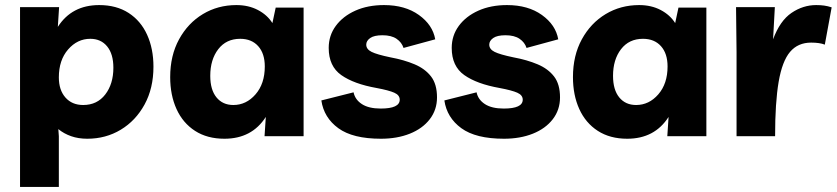

<svg xmlns="http://www.w3.org/2000/svg" viewBox="-20 -537 3299 757"><path d="M59 200V-509H213L208 -431Q263 -517 371 -517Q439 -517 487 -486Q535 -455 560 -400Q585 -345 585 -274Q585 -189 550 -125Q515 -61 456 -25.5Q397 10 324 10Q289 10 260.5 0Q232 -10 210 -28L212 0V200ZM308 -123Q363 -123 395 -164.5Q427 -206 427 -270Q427 -324 402.5 -354Q378 -384 336 -384Q285 -384 248.5 -342Q212 -300 212 -232Q212 -182 238 -152.5Q264 -123 308 -123Z M1177 -507V0H1023L1028 -76Q973 10 865 10Q797 10 749 -21Q701 -52 676 -107Q651 -162 651 -233Q651 -318 686 -382Q721 -446 780 -481.5Q839 -517 912 -517Q960 -517 997 -497.5Q1034 -478 1054 -446L1067 -507ZM927 -384Q872 -384 840.5 -343Q809 -302 809 -238Q809 -183 833.5 -153Q858 -123 900 -123Q951 -123 987.5 -165Q1024 -207 1024 -275Q1024 -326 998 -355Q972 -384 927 -384Z M1482 10Q1371 10 1314 -31.5Q1257 -73 1247 -141L1374 -173Q1380 -144 1407 -126.5Q1434 -109 1481 -109Q1556 -109 1556 -144Q1556 -162 1534.5 -171.5Q1513 -181 1465 -190Q1375 -206 1325.5 -241Q1276 -276 1276 -348Q1276 -397 1304 -435Q1332 -473 1381 -495Q1430 -517 1494 -517Q1577 -517 1631.5 -478Q1686 -439 1696 -382L1571 -348Q1564 -370 1543.5 -384Q1523 -398 1488 -398Q1455 -398 1439.5 -387Q1424 -376 1424 -361Q1424 -343 1445 -332.5Q1466 -322 1519 -311Q1573 -301 1614.5 -283.5Q1656 -266 1679.5 -235.5Q1703 -205 1703 -153Q1703 -104 1674.5 -67Q1646 -30 1596 -10Q1546 10 1482 10Z M1967 10Q1856 10 1799 -31.5Q1742 -73 1732 -141L1859 -173Q1865 -144 1892 -126.5Q1919 -109 1966 -109Q2041 -109 2041 -144Q2041 -162 2019.5 -171.5Q1998 -181 1950 -190Q1860 -206 1810.5 -241Q1761 -276 1761 -348Q1761 -397 1789 -435Q1817 -473 1866 -495Q1915 -517 1979 -517Q2062 -517 2116.5 -478Q2171 -439 2181 -382L2056 -348Q2049 -370 2028.5 -384Q2008 -398 1973 -398Q1940 -398 1924.5 -387Q1909 -376 1909 -361Q1909 -343 1930 -332.5Q1951 -322 2004 -311Q2058 -301 2099.5 -283.5Q2141 -266 2164.5 -235.5Q2188 -205 2188 -153Q2188 -104 2159.5 -67Q2131 -30 2081 -10Q2031 10 1967 10Z M2765 -507V0H2611L2616 -76Q2561 10 2453 10Q2385 10 2337 -21Q2289 -52 2264 -107Q2239 -162 2239 -233Q2239 -318 2274 -382Q2309 -446 2368 -481.5Q2427 -517 2500 -517Q2548 -517 2585 -497.5Q2622 -478 2642 -446L2655 -507ZM2515 -384Q2460 -384 2428.5 -343Q2397 -302 2397 -238Q2397 -183 2421.5 -153Q2446 -123 2488 -123Q2539 -123 2575.5 -165Q2612 -207 2612 -275Q2612 -326 2586 -355Q2560 -384 2515 -384Z M3232 -361Q3212 -369 3178 -369Q3126 -369 3095 -332.5Q3064 -296 3050 -214.5Q3036 -133 3036 0H2884V-330L2882 -509H3035L3028 -382Q3055 -455 3100.5 -486Q3146 -517 3198 -517Q3215 -517 3229.5 -515Q3244 -513 3259 -508Z"/></svg>

Font: Livvic
Style: Bold
Weight: 700
Designer: Jacques Le Bailly, Baron von Fonthausen
Version: Version 1.001; ttfautohint (v1.8.2)